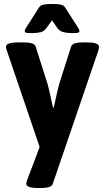

<svg xmlns="http://www.w3.org/2000/svg" viewBox="-20 -738 521 964"><path d="M417 -525Q477 -525 477 -503Q477 -496 474 -485L245 185Q240 197 225.5 201.5Q211 206 189 206H172Q112 206 112 185Q112 181 113 176.5Q114 172 116 167L179 0L14 -485Q12 -490 11 -494.5Q10 -499 10 -503Q10 -525 71 -525H103Q125 -525 140 -520.5Q155 -516 159 -504L218 -319Q223 -302 231 -266Q239 -230 246 -198H250Q257 -230 265 -266Q273 -302 278 -319L337 -504Q341 -516 356 -520.5Q371 -525 393 -525ZM247 -718Q269 -718 284.5 -715Q300 -712 308 -699L373 -597Q379 -588 379 -582Q379 -572 359 -572H337Q315 -572 297 -577Q279 -582 269 -596L241 -636L213 -597Q202 -581 185 -576.5Q168 -572 146 -572H124Q104 -572 104 -582Q104 -588 110 -597L175 -699Q183 -712 198.5 -715Q214 -718 236 -718Z"/></svg>

Font: Asap VF Beta
Style: Regular
Weight: 400
Designer: Pablo Cosgaya
Foundry: Pablo Cosgaya
Version: Version 1.007